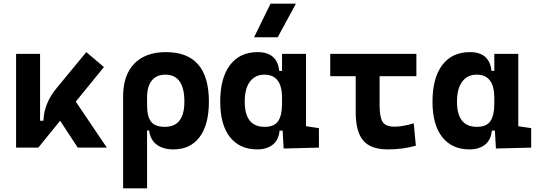

<svg xmlns="http://www.w3.org/2000/svg" viewBox="-20 -815 2970 1060"><path d="M68.8 0V-517.6H201.2V-148.4H219.7Q222.7 -245.1 294.9 -331.5L456.5 -527.3L553.7 -444.8L398.4 -253.9L569.8 0H409.2L312 -148.4L191.4 0Z M937.5 9.8Q880.4 9.8 845 -16.6Q809.6 -43 803.2 -94.7H792V224.6H659.7V-283.2Q659.7 -399.9 721.4 -463.6Q783.2 -527.3 896.5 -527.3Q1133.3 -527.3 1133.3 -253.9Q1133.3 -126.5 1082 -58.3Q1030.8 9.8 937.5 9.8ZM792 -234.9Q792 -171.4 814 -143.1Q835.9 -114.7 890.1 -114.7Q998 -114.7 998 -253.9Q998 -402.8 892.6 -402.8Q844.2 -402.8 818.1 -370.4Q792 -337.9 792 -278.8Z M1400.4 9.8Q1303.2 9.8 1249.5 -58.3Q1195.8 -126.5 1195.8 -253.9Q1195.8 -384.3 1249.8 -455.8Q1303.7 -527.3 1402.3 -527.3Q1510.7 -527.3 1521.5 -423.8H1537.1V-517.6H1669.4V-118.2L1740.7 -107.4V0L1545.9 4.9L1540.5 -93.8H1523.4Q1518.6 -42 1485.6 -16.1Q1452.6 9.8 1400.4 9.8ZM1537.1 -242.7V-274.9Q1537.1 -402.8 1439.9 -402.8Q1388.2 -402.8 1359.6 -364Q1331.1 -325.2 1331.1 -253.9Q1331.1 -114.7 1440.9 -114.7Q1494.6 -114.7 1515.9 -146.7Q1537.1 -178.7 1537.1 -242.7ZM1382.8 -609.4 1473.6 -794.9H1613.8L1513.2 -609.4Z M2121.1 9.8Q2026.9 9.8 1985.4 -39.1Q1943.8 -87.9 1943.8 -195.3V-394.5H1803.2V-517.6H2278.8V-394.5H2075.7V-232.9Q2075.7 -171.4 2091.3 -143.6Q2106.9 -115.7 2160.2 -115.7Q2180.2 -115.7 2207.3 -120.4Q2234.4 -125 2264.2 -134.3L2275.9 -10.7Q2238.3 0 2199.5 4.9Q2160.6 9.8 2121.1 9.8Z M2572.3 9.8Q2475.1 9.8 2421.4 -58.3Q2367.7 -126.5 2367.7 -253.9Q2367.7 -384.3 2421.6 -455.8Q2475.6 -527.3 2574.2 -527.3Q2682.6 -527.3 2693.4 -423.8H2709V-517.6H2841.3V-118.2L2912.6 -107.4V0L2717.8 4.9L2712.4 -93.8H2695.3Q2690.4 -42 2657.5 -16.1Q2624.5 9.8 2572.3 9.8ZM2709 -242.7V-274.9Q2709 -402.8 2611.8 -402.8Q2560.1 -402.8 2531.5 -364Q2502.9 -325.2 2502.9 -253.9Q2502.9 -114.7 2612.8 -114.7Q2666.5 -114.7 2687.7 -146.7Q2709 -178.7 2709 -242.7Z"/></svg>

Font: Cascadia Mono
Style: Bold
Weight: 700
Monospace: yes
Designer: Aaron Bell
Foundry: Saja Typeworks
Version: Version 2404.023; ttfautohint (v1.8.4)